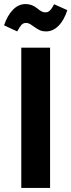

<svg xmlns="http://www.w3.org/2000/svg" viewBox="-52 -927 352 947"><path d="M195 0H53V-692H195ZM119 -793Q104 -804 95 -809Q86 -814 77 -814Q63 -814 54 -804.5Q45 -795 33 -772L-32 -802Q-16 -850 11.5 -878.5Q39 -907 74 -907Q105 -907 130 -887Q143 -876 152.5 -871Q162 -866 172 -866Q185 -866 194.5 -875.5Q204 -885 215 -906L280 -877Q264 -827 236.5 -799.5Q209 -772 175 -772Q158 -772 145.5 -777.5Q133 -783 119 -793Z"/></svg>

Font: Fira Sans Compressed SemiBold
Style: Regular
Weight: 600
Width: 1
Designer: bBox Type GmbH & Carrois Corporate GbR & Edenspiekermann AG
Foundry: bBox Type GmbH & Carrois Corporate GbR & Edenspiekermann AG
Version: Version 4.301